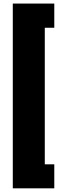

<svg xmlns="http://www.w3.org/2000/svg" viewBox="-20 -859 324 1055"><path d="M226.1 -706.5V43.9H278.3V175.8H50.3V-839.4H278.3V-706.5Z"/></svg>

Font: Heebo Black
Style: Regular
Weight: 900
Designer: Oded Ezer
Foundry: Meir Sadan
Version: Version 2.001; ttfautohint (v1.5.14-ce02) -l 8 -r 50 -G 200 